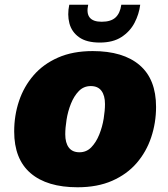

<svg xmlns="http://www.w3.org/2000/svg" viewBox="-20 -780 712 812"><path d="M40 -224Q40 -292 60.5 -353Q81 -414 122 -461.5Q163 -509 225.5 -536.5Q288 -564 372 -564Q501 -564 570.5 -504.5Q640 -445 640 -328Q640 -261 619.5 -199.5Q599 -138 558 -90.5Q517 -43 454.5 -15.5Q392 12 308 12Q179 12 109.5 -47.5Q40 -107 40 -224ZM256 -212Q256 -176 271 -156Q286 -136 316 -136Q346 -136 366.5 -157.5Q387 -179 400 -211.5Q413 -244 418.5 -278.5Q424 -313 424 -340Q424 -376 409 -396Q394 -416 364 -416Q334 -416 313.5 -395Q293 -374 280 -341.5Q267 -309 261.5 -274Q256 -239 256 -212ZM402 -600Q346 -600 314.5 -622.5Q283 -645 273.5 -681.5Q264 -718 273 -760H353Q337 -688 410 -688Q449 -688 468.5 -706Q488 -724 493 -760H573Q568 -720 549 -683.5Q530 -647 494 -623.5Q458 -600 402 -600Z"/></svg>

Font: Kufam Black
Style: Italic
Weight: 900
Italic angle: -11°
Designer: Artur Schmal
Foundry: Original Type
Version: Version 1.301; ttfautohint (v1.8.3)